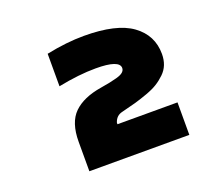

<svg xmlns="http://www.w3.org/2000/svg" viewBox="-93 -1134 852 759"><g transform="rotate(-20 333.5 -755.0)"><path d="M166.7 -992.8Q252 -1010.4 324.9 -1010.4Q462.2 -1010.4 526.7 -963.5Q591.1 -916.7 591.1 -837.9Q591.1 -813.2 583.3 -793.3Q575.5 -773.4 559.2 -757.8Q543 -742.2 524.7 -730.8Q506.5 -719.4 477.9 -709Q449.2 -698.6 425.1 -691.7Q401 -684.9 365.9 -676.4Q339.2 -670.6 330.7 -643.2V-636.7H583.3V-500H162.8V-623.7Q162.8 -705.1 202.5 -743.8Q242.2 -782.6 319 -794.9Q345.7 -799.5 357.4 -801.8Q369.1 -804 388.3 -809.2Q407.6 -814.5 416 -821.9Q424.5 -829.4 424.5 -839.2Q424.5 -873.7 324.9 -873.7Q254.6 -873.7 166.7 -856.1Z"/></g></svg>

Font: TypoPRO Monoid
Style: Bold
Weight: 700
Width: 4
Monospace: yes
Designer: Andreas Larsen (@larsenwork)
Version: Version 0.61